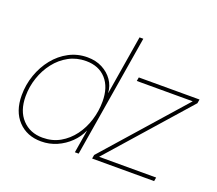

<svg xmlns="http://www.w3.org/2000/svg" viewBox="-122 -897 1214 1074"><g transform="rotate(20 485.0 -360.5)"><path d="M216.8 7.8Q131.8 7.8 79.6 -47.6Q27.3 -103 27.3 -198.2Q27.3 -261.7 47.9 -320.1Q68.4 -378.4 105.2 -424.3Q142.1 -470.2 192.4 -496.8Q242.7 -523.4 301.8 -523.4Q351.6 -523.4 390.1 -503.4Q428.7 -483.4 451.9 -450Q475.1 -416.5 477.5 -375H478L536.1 -727.5H558.6L438.5 0H416L438.5 -136.7H438Q420.4 -96.2 386.7 -63.2Q353 -30.3 309.3 -11.2Q265.6 7.8 216.8 7.8ZM217.3 -14.6Q274.9 -14.6 320.6 -40.5Q366.2 -66.4 398.4 -109.9Q430.7 -153.3 447.5 -207.8Q464.4 -262.2 464.4 -319.3Q464.4 -404.3 420.9 -452.6Q377.4 -501 301.3 -501Q245.1 -501 199 -475.8Q152.8 -450.7 119.4 -407.7Q85.9 -364.7 67.9 -311Q49.8 -257.3 49.8 -200.7Q49.8 -113.8 96.2 -64.2Q142.6 -14.6 217.3 -14.6ZM518.6 0 522.5 -22.5 937.5 -492.7V-493.2H605L608.9 -515.6H970.2L966.3 -492.2L552.2 -22.9V-22.5H891.6L887.7 0Z"/></g></svg>

Font: Inter Display Thin
Style: Italic
Weight: 100
Italic angle: -9.39999°
Designer: Rasmus Andersson
Foundry: rsms
Version: Version 4.000;git-a52131595